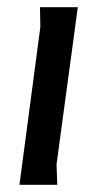

<svg xmlns="http://www.w3.org/2000/svg" viewBox="-20 -513 267 533"><path d="M139 0H34L92 -438L91 -493H196L137 -57Z"/></svg>

Font: Rosario SemiBold
Style: Italic
Weight: 600
Italic angle: -8.05°
Designer: Hector Gatti
Foundry: Omnibus Type
Version: Version 1.101; ttfautohint (v1.8.1.43-b0c9)